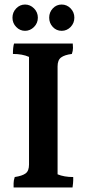

<svg xmlns="http://www.w3.org/2000/svg" viewBox="-20 -921 382 847"><path d="M291.5 -802Q275 -785 252 -785Q229 -785 213 -802Q197 -819 197 -843Q197 -867 213 -884Q229 -901 252 -901Q275 -901 291.5 -884Q308 -867 308 -843Q308 -819 291.5 -802ZM147 -843Q147 -819 130 -802Q113 -785 90.5 -785Q68 -785 51.5 -802Q35 -819 35 -843Q35 -867 51.5 -884Q68 -901 90.5 -901Q113 -901 130 -884Q147 -867 147 -843ZM234 -628V-152Q263 -140 303 -140Q303 -136 303 -126Q303 -116 300 -94H40Q40 -100 40 -112.5Q40 -125 45 -140Q78 -145 93 -156Q108 -167 108 -195V-670Q79 -683 37 -683Q37 -713 42 -729H301Q302 -722 302 -709.5Q302 -697 297 -683Q265 -679 249.5 -667.5Q234 -656 234 -628Z"/></svg>

Font: Halant SemiBold
Style: Regular
Weight: 600
Designer: Hitesh Malaviya (Devanagari), Satya Rajpurohit (Latin)
Foundry: Indian Type Foundry
Version: Version 1.101;PS 1.0;hotconv 1.0.78;makeotf.lib2.5.61930; tt